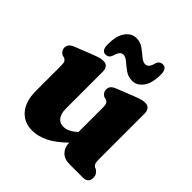

<svg xmlns="http://www.w3.org/2000/svg" viewBox="-179 -759 894 894"><g transform="rotate(45 268.0 -311.5)"><path d="M53 -131V-296Q53 -314 49.2 -321.2Q45.5 -328.5 36.5 -333L24.5 -335.5Q4 -347 4 -366.5Q4 -379 11.2 -388Q18.5 -397 37.5 -404.5L118.5 -436.5Q141 -445.5 153.8 -448.8Q166.5 -452 177.5 -452Q193.5 -452 201.8 -441.8Q210 -431.5 210 -415.5V-171Q210 -137.5 223.8 -120.2Q237.5 -103 260.5 -103Q294 -103 327.5 -135L328.5 -135.5V-296Q328.5 -314 324.8 -321.2Q321 -328.5 312 -333L299.5 -335.5Q279 -347 279 -366.5Q279 -379 286.2 -388Q293.5 -397 313 -404.5L394 -436.5Q416.5 -445.5 429.2 -448.8Q442 -452 452.5 -452Q468.5 -452 477 -441.8Q485.5 -431.5 485.5 -415.5V-117Q485.5 -95 488.8 -86.5Q492 -78 499.5 -74L508.5 -70Q518.5 -62.5 523.5 -54.5Q528.5 -46.5 528.5 -34Q528.5 0 492.5 0H406Q370.5 0 351.8 -19.8Q333 -39.5 333 -70Q286 -24.5 247 -6Q208 12.5 171 12.5Q117 12.5 85 -25.2Q53 -63 53 -131ZM336 -480.5Q310 -480.5 289.8 -495Q269.5 -509.5 253 -524Q236.5 -538.5 221 -538.5Q200.5 -538.5 190.5 -500.5Q183 -479.5 162.5 -479.5Q136 -479.5 136 -521Q136 -577.5 157.5 -606.8Q179 -636 210.5 -636Q236.5 -636 256.5 -621.5Q276.5 -607 293.2 -592.5Q310 -578 325.5 -578Q347 -578 356 -616Q364 -636.5 383.5 -636.5Q411 -636.5 411 -595.5Q411 -538.5 389.2 -509.5Q367.5 -480.5 336 -480.5Z"/></g></svg>

Font: Fraunces 144pt S100
Style: Bold
Weight: 700
Version: Version 1.000; ttfautohint (v1.8.3)